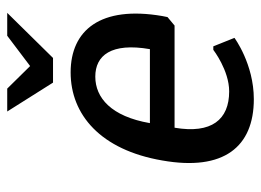

<svg xmlns="http://www.w3.org/2000/svg" viewBox="-118 -612 740 545"><g transform="rotate(-90 252.5 -340.0)"><path d="M319 -510C199 -510 99 -425 69 -250C38 -75 108 10 243 10C343 10 417 -45 417 -45L393 -105H383C383 -105 325 -60 265 -60C185 -60 144 -110 162 -215H452L476 -235L479 -250C509 -425 439 -510 319 -510ZM307 -440C367 -440 404 -395 385 -285H175C194 -395 247 -440 307 -440ZM360 -560 488 -690H423L337 -625L273 -690H208L290 -560Z"/></g></svg>

Font: Scada
Style: Italic
Weight: 400
Designer: Jovanny Lemonad
Foundry: Jovanny Lemonad
Version: Version 3.005